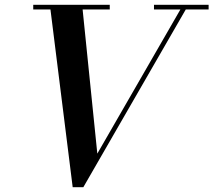

<svg xmlns="http://www.w3.org/2000/svg" viewBox="-20 -770 892 803"><path d="M387 -127.5 734.5 -730.5H624V-750H852.5V-730.5H757L328.5 13H284L191 -730.5H119V-750H439V-730.5H325.5Z"/></svg>

Font: Bodoni* 11pt Medium
Style: Italic
Weight: 500
Italic angle: -13°
Version: Version 2.3